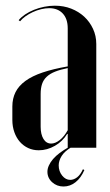

<svg xmlns="http://www.w3.org/2000/svg" viewBox="-20 -524 389 681"><path d="M23.8 -98.5Q23.8 -75.2 30.9 -55.2Q38 -35.2 50.5 -21Q63 -6.8 80 1.1Q97 9 117.5 9Q147.2 9 174.9 -6.9Q202.5 -22.8 218.2 -49H220.2V-27.5V0H321.5V-368Q321.5 -396.8 310 -421.6Q298.5 -446.5 278.8 -464.8Q259 -483 232.5 -493.4Q206 -503.8 174.5 -503.8Q156 -503.8 136.9 -500Q117.8 -496.2 100.5 -489.2Q83.2 -482.2 69.2 -472.8Q55.2 -463.2 46.2 -452.5L51.2 -448.5Q58.5 -457.5 70.2 -466Q82 -474.5 96.4 -481.1Q110.8 -487.8 126 -491.4Q141.2 -495 154.5 -495Q185 -495 202.6 -476.1Q220.2 -457.2 220.2 -423.5V-288.5Q168.5 -279.5 131.4 -267Q94.2 -254.5 70.2 -237Q46.2 -219.5 35 -197Q23.8 -174.5 23.8 -146.2ZM161.5 -14.8Q144.2 -14.8 134.2 -31.1Q124.2 -47.5 124.2 -74.5V-190.5Q124.2 -211.2 129.2 -226.2Q134.2 -241.2 145.9 -252Q157.5 -262.8 175.8 -270Q194 -277.2 220.2 -282.5V-62.2Q208.2 -40.2 192.2 -27.5Q176.2 -14.8 161.5 -14.8ZM274.2 76.2Q265.2 96 253.4 105Q241.5 114 229 114Q212.8 114 200.5 98.8Q188.2 83.5 188.2 62.5Q188.2 54.2 190.9 45.8Q193.5 37.2 198.9 28.9Q204.2 20.5 212.6 13Q221 5.5 233.2 -2H223.5Q205.5 8.2 191.6 18.6Q177.8 29 168.1 40.2Q158.5 51.5 153.4 62.9Q148.2 74.2 148.2 85.2Q148.2 107.2 165 122.4Q181.8 137.5 205.2 137.5Q228.8 137.5 248 122.2Q267.2 107 279.2 79.2Z"/></svg>

Font: Moniqa Black
Style: Regular
Weight: 900
Designer: Rajesh Rajput
Foundry: Rajesh Rajput
Version: Version 1.000